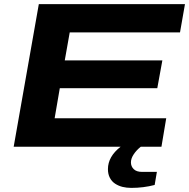

<svg xmlns="http://www.w3.org/2000/svg" viewBox="-20 -707 911 925"><path d="M45.9 0 167 -687H871.1L847.2 -550.8H315.9L292 -416H762.2L737.8 -282.2H268.1L243.2 -137.2H780.8L757.8 0H658.2Q638.2 15.6 624.5 35.9Q610.8 56.2 610.8 75.2Q610.8 94.7 624.3 107.9Q637.7 121.1 664.1 121.1H735.8L725.1 184.1Q671.4 198.2 612.8 198.2Q589.8 198.2 570.3 193.4Q550.8 188.5 534.7 178Q518.6 167.5 509.3 149.7Q500 131.8 500 107.9Q500 47.4 561 0Z"/></svg>

Font: Archivo Expanded
Style: Bold Italic
Weight: 700
Width: 7
Italic angle: -10°
Designer: Hector Gatti
Foundry: Omnibus-Type
Version: Version 2.001